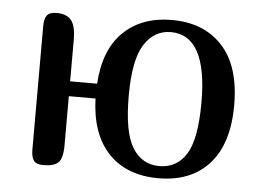

<svg xmlns="http://www.w3.org/2000/svg" viewBox="-43 -567 864 631"><g transform="rotate(5 389.0 -251.0)"><path d="M272 -233H184V-71Q184 -28 169.5 -14Q155 0 120 0Q97 0 88.5 -11.5Q80 -23 80 -47V-455Q80 -479 88.5 -490.5Q97 -502 120 -502Q154 -502 169 -483Q184 -464 184 -420V-282H273Q280 -395 340.5 -453.5Q401 -512 500 -512Q606 -512 667 -445.5Q728 -379 728 -251Q728 -124 668 -57Q608 10 500 10Q396 10 336 -52.5Q276 -115 272 -233ZM620 -251Q620 -472 500 -472Q445 -472 412.5 -421Q380 -370 380 -251Q380 -131 411.5 -80.5Q443 -30 500 -30Q558 -30 589 -80Q620 -130 620 -251Z"/></g></svg>

Font: Marmelad for Arash.Academy
Style: Regular
Weight: 400
Designer: Manvel Shmavonyan
Foundry: Cyreal
Version: Version 1.110;Glyphs 3.2 (3202)